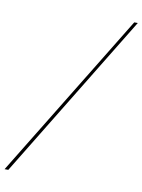

<svg xmlns="http://www.w3.org/2000/svg" viewBox="-141 -846 731 987"><g transform="rotate(10 225.0 -352.5)"><path d="M497 -781.5 -27.5 77.5H-47L478.5 -781.5Z"/></g></svg>

Font: Epilogue Thin
Style: Italic
Weight: 250
Italic angle: -12°
Designer: Tyler Finck
Foundry: Etcetera Type Co
Version: Version 2.112